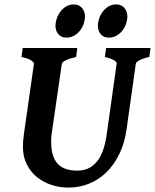

<svg xmlns="http://www.w3.org/2000/svg" viewBox="-20 -832 700 867"><path d="M654.3 -574.7Q623.5 -567.9 608.9 -559.6Q594.2 -551.3 593.3 -544.4L551.8 -250Q543 -186 518.8 -136.5Q494.6 -86.9 459.7 -53.2Q424.8 -19.5 381.1 -2.2Q337.4 15.1 289.1 15.1Q249 15.1 211.9 2.9Q174.8 -9.3 146.2 -32.7Q117.7 -56.2 100.6 -90.6Q83.5 -125 83.5 -169.9Q83.5 -195.8 87.9 -226.1L133.3 -544.4Q133.8 -550.3 121.1 -559.1Q108.4 -567.9 77.1 -574.7L82.5 -615.2H329.1L323.7 -574.7Q293 -567.9 276.6 -559.6Q260.3 -551.3 259.3 -544.4L216.3 -249Q213.9 -234.9 212.4 -220.7Q210.9 -206.5 210.9 -193.8Q210.9 -125.5 239.5 -93.5Q268.1 -61.5 328.6 -61.5Q360.4 -61.5 383.5 -74Q406.7 -86.4 422.6 -108.9Q438.5 -131.3 448 -161.9Q457.5 -192.4 462.4 -229L506.8 -544.4Q507.3 -547.4 504.9 -551.3Q502.4 -555.2 496.3 -559.1Q490.2 -563 479.7 -567.1Q469.2 -571.3 453.6 -574.7L459 -615.2H659.7ZM363.8 -757.8Q363.8 -742.2 358.2 -725.3Q352.5 -708.5 341.8 -694.6Q331.1 -680.7 315.4 -671.4Q299.8 -662.1 280.3 -662.1Q267.1 -662.1 257.8 -666.7Q248.5 -671.4 242.4 -679Q236.3 -686.5 233.4 -696Q230.5 -705.6 230.5 -715.8Q230.5 -730.5 236.1 -747.6Q241.7 -764.6 252.2 -778.8Q262.7 -793 278.1 -802.5Q293.5 -812 313 -812Q326.2 -812 335.7 -807.4Q345.2 -802.7 351.3 -794.9Q357.4 -787.1 360.6 -777.6Q363.8 -768.1 363.8 -757.8ZM555.2 -757.8Q555.2 -742.2 549.6 -725.3Q543.9 -708.5 533.2 -694.6Q522.5 -680.7 506.8 -671.4Q491.2 -662.1 471.7 -662.1Q458.5 -662.1 449.2 -666.7Q439.9 -671.4 433.8 -679Q427.7 -686.5 424.8 -696Q421.9 -705.6 421.9 -715.8Q421.9 -730.5 427.5 -747.6Q433.1 -764.6 443.6 -778.8Q454.1 -793 469.5 -802.5Q484.9 -812 504.4 -812Q517.6 -812 527.1 -807.4Q536.6 -802.7 542.7 -794.9Q548.8 -787.1 552 -777.6Q555.2 -768.1 555.2 -757.8Z"/></svg>

Font: Gentium Book Basic
Style: Bold Italic
Weight: 700
Italic angle: -8°
Designer: J. Victor Gaultney and Annie Olsen
Foundry: SIL International
Version: Version 1.102; 2013; Maintenance release